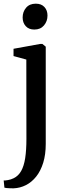

<svg xmlns="http://www.w3.org/2000/svg" viewBox="-43 -781 358 1043"><path d="M31.5 242Q23 242 12.2 241.8Q1.5 241.5 -7.2 240.5Q-16 239.5 -19 238.5L-23 199.5Q-15.5 200 0.5 197.2Q16.5 194.5 31.5 187Q56.5 175 71.8 148.2Q87 121.5 93.8 78Q100.5 34.5 100.5 -27L100 -457.5L30.5 -476.5V-516L176.5 -542.5H187L205.5 -527.5V0.5Q205.5 58.5 191.8 103Q178 147.5 153.8 178Q129.5 208.5 98 224.5Q66.5 240.5 31.5 242ZM143 -620.5Q113.5 -620.5 96.8 -639Q80 -657.5 80 -686Q80 -717 98.8 -739Q117.5 -761 151 -761H152Q181.5 -761 198.2 -743Q215 -725 215 -696.5Q215 -665.5 196 -643Q177 -620.5 144 -620.5Z"/></svg>

Font: Merriweather 72pt Medium
Style: Regular
Weight: 500
Version: Version 2.100